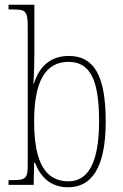

<svg xmlns="http://www.w3.org/2000/svg" viewBox="-20 -780 518 810"><path d="M268 10C361 10 426 -64 426 -267C426 -464 375 -544 270 -544C192 -544 145 -498 123 -427H121C124 -470 125 -525 125 -561V-760H16V-740H31C90 -740 97 -735 97 -661V-89C97 -27 91 -20 29 -20H16V0H122L124 -93H128C152 -30 196 10 268 10ZM269 -15C170 -15 124 -97 124 -268C124 -439 173 -519 269 -519C361 -519 398 -442 398 -269C398 -91 350 -15 269 -15Z"/></svg>

Font: Noto Serif Devanagari Condensed Thin
Style: Regular
Weight: 100
Width: 3
Designer: Universal Thirst, Indian Type Foundry and the Monotype Design Team
Foundry: Monotype Imaging Inc.
Version: Version 2.004